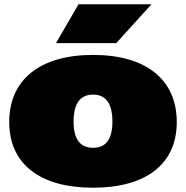

<svg xmlns="http://www.w3.org/2000/svg" viewBox="-20 -851 867 895"><path d="M414 24C663 24 804 -88 804 -282C804 -478 663 -595 414 -595C164 -595 23 -478 23 -282C23 -88 164 24 414 24ZM414 -162C352 -162 323 -204 323 -284C323 -366 352 -410 414 -410C475 -410 504 -366 504 -284C504 -204 475 -162 414 -162ZM346 -831 241 -650H522L686 -831Z"/></svg>

Font: Mattone Black
Style: Regular
Weight: 900
Width: 6
Designer: Nunzio Mazzaferro
Foundry: Collletttivo
Version: Version 2.000;Glyphs 3.2 (3217)